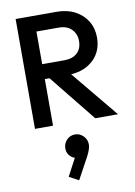

<svg xmlns="http://www.w3.org/2000/svg" viewBox="-111 -770 850 1205"><g transform="rotate(-10 314.0 -167.0)"><path d="M76 0V-700H338Q404 -700 454 -673.5Q504 -647 531.5 -601.5Q559 -556 559 -498Q559 -412 504 -358Q449 -304 359 -298L605 0H460L221 -297H191V0ZM333 -600H191V-392H332Q385 -392 414.5 -419.5Q444 -447 444 -496Q444 -540 415 -570Q386 -600 333 -600ZM293 366 232 333 291 222Q272 217 257 199Q242 181 242 155Q242 123 263.5 100.5Q285 78 317 78Q347 78 369.5 100.5Q392 123 392 155Q392 168 386.5 185.5Q381 203 367 230Z"/></g></svg>

Font: Outfit Medium
Style: Regular
Weight: 500
Designer: Rodrigo Fuenzalida
Foundry: fragTYPE
Version: Version 1.100; ttfautohint (v1.8.4.7-5d5b);gftools[0.9.27]